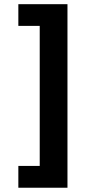

<svg xmlns="http://www.w3.org/2000/svg" viewBox="-20 -879 413 899"><path d="M65.9 0V-102.1H166V-757.8H65.9V-859.4H295.9V0Z"/></svg>

Font: Antonio
Style: Bold
Weight: 700
Designer: Vernon Adams
Foundry: Vernon Adams
Version: Version 1.002